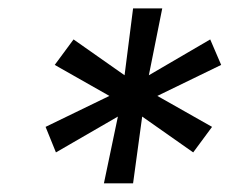

<svg xmlns="http://www.w3.org/2000/svg" viewBox="-20 -747 540 449"><path d="M223 -318.2H291.2L312.5 -474.4L431.8 -390.6L475.9 -450.3L348 -522.7L497.2 -595.2L471.6 -654.8L328.1 -571L359.4 -727.3H291.2L271.3 -571L152 -654.8L108 -595.2L235.8 -522.7L86.6 -450.3L110.8 -390.6L255.7 -474.4Z"/></svg>

Font: Margiela Sans
Style: Italic
Weight: 400
Italic angle: -9.39999°
Designer: Stefan Endress, Andreas Faust
Version: Version 1.100;FEAKit 1.0